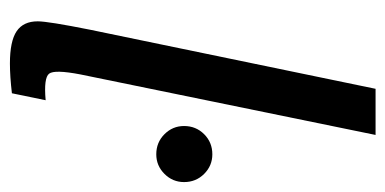

<svg xmlns="http://www.w3.org/2000/svg" viewBox="-215 -555 777 387"><g transform="rotate(90 173.5 -361.5)"><path d="M291 -288Q267 -288 250.5 -304.5Q234 -321 234 -344Q234 -368 250.5 -384.5Q267 -401 291 -401Q314 -401 330.5 -384.5Q347 -368 347 -344Q347 -321 330.5 -304.5Q314 -288 291 -288ZM23 -49Q23 -70 40 -155L159 -730H252L130 -135Q120 -83 128.5 -72Q137 -61 182 -65L168 3Q134 7 108 7Q63 7 43 -6.5Q23 -20 23 -49Z"/></g></svg>

Font: Nacelle
Style: Italic
Weight: 400
Italic angle: -12°
Designer: Sora Sagano
Foundry: Sora Sagano
Version: Version 1.000;FEAKit 1.0